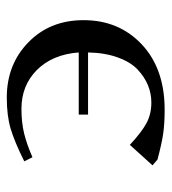

<svg xmlns="http://www.w3.org/2000/svg" viewBox="10 -506 503 563"><g transform="rotate(-90 261.5 -224.5)"><path d="M58.1 -28.8 118.2 -95.2Q156.2 -60.1 182.6 -46.1Q209 -32.2 242.2 -32.2Q268.6 -32.2 292.7 -42Q316.9 -51.8 338.9 -72.3Q360.8 -92.8 374.5 -130.4Q388.2 -168 389.2 -217.8H207V-245.1H389.2Q383.3 -322.3 337.9 -367.7Q292.5 -413.1 224.1 -413.1Q183.6 -413.1 151.9 -405.3Q120.1 -397.5 82 -380.9L69.8 -404.8Q128.9 -434.1 166.7 -445.1Q204.6 -456.1 256.8 -456.1Q354 -456.1 418.9 -392.8Q483.9 -329.6 483.9 -231Q483.9 -127 412.6 -60.1Q341.3 6.8 221.2 6.8Q180.2 6.8 150.4 2.4Q120.6 -2 75.2 -14.2Z"/></g></svg>

Font: Dehuti Alt
Style: Bold
Weight: 700
Version: Version 1.2